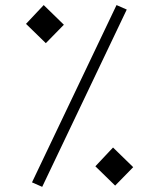

<svg xmlns="http://www.w3.org/2000/svg" viewBox="-20 -723 626 753"><path d="M145.5 9.8 105.5 -7.8 437 -703.1 477.1 -685.5ZM431.6 4.9 354 -70.8 423.3 -144.5 502.4 -67.4ZM159.7 -553.7 82 -629.4 151.4 -703.1 230.5 -626Z"/></svg>

Font: Cascadia Code ExtraLight
Style: Regular
Weight: 200
Monospace: yes
Designer: Aaron Bell
Foundry: Saja Typeworks
Version: Version 2407.024; ttfautohint (v1.8.4)